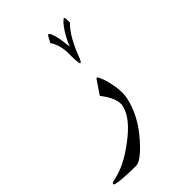

<svg xmlns="http://www.w3.org/2000/svg" viewBox="-427 -656 985 985"><g transform="rotate(-45 65.0 -163.5)"><path d="M169.4 -42Q147 63 63.5 156.2Q-6.8 235.8 -43 235.8Q-65.9 235.8 -92.5 234.9Q-119.1 233.9 -141.6 231.9Q-164.1 230 -178.7 226.6Q-193.4 223.1 -192.4 217.8Q-190.9 211.4 -170.4 207Q-128.4 198.7 -84 176.5Q-39.6 154.3 8.3 117.7Q110.8 41 126 -29.8Q136.2 -77.6 79.6 -149.9L125.5 -217.8Q131.8 -227.1 133.8 -227.5Q138.2 -226.6 143.1 -217Q147.9 -207.5 152.8 -194.1Q157.7 -180.7 161.4 -164.8Q165 -148.9 168 -134.8Q177.7 -81.1 169.4 -42ZM237.3 -523.9Q210.9 -499 187.7 -458.3Q164.6 -417.5 146.5 -368.7Q135.7 -338.9 127.9 -338.9Q124 -338.9 122.6 -351.6Q121.1 -364.3 120.6 -380.9Q120.1 -397.5 120.4 -413.3Q120.6 -429.2 120.1 -435.5Q117.7 -461.9 110.1 -483.9Q102.5 -505.9 91.3 -520.5L108.9 -552.7Q113.8 -559.6 115.7 -560.1Q122.6 -560.1 128.2 -546.1Q133.8 -532.2 138.2 -512.7Q142.6 -493.2 145 -472.4Q147.5 -451.7 148.9 -437.5Q156.7 -457 167.2 -477.3Q177.7 -497.6 189 -514.9Q200.2 -532.2 211.4 -545.2Q222.7 -558.1 232.4 -563Q234.9 -560.5 236.3 -554.7Z"/></g></svg>

Font: XB Kayhan
Style: Italic
Weight: 400
Italic angle: -12°
Designer: Behnam
Foundry: Irmug
Version: Version 7.300 2009